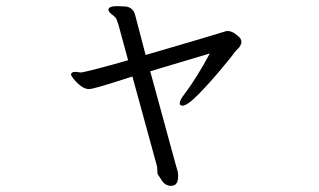

<svg xmlns="http://www.w3.org/2000/svg" viewBox="-20 -541 1040 625"><path d="M270 -251Q257 -251 243.5 -261Q230 -271 220.5 -283Q211 -295 211 -299L213 -303Q216 -307 225 -307Q230 -307 235 -306Q240 -305 243 -305Q249 -305 297.5 -317.5Q346 -330 397 -345L366 -459Q359 -481 357 -483Q352 -488 342.5 -495.5Q333 -503 333 -509Q333 -521 361 -521L387 -520Q415 -518 421 -488L454 -362Q667 -424 714 -439Q716 -440 721 -440Q733 -440 745 -431.5Q757 -423 763 -415Q766 -409 766 -404Q766 -397 758 -386Q748 -376 748 -376Q739 -363 702 -318.5Q665 -274 627.5 -235.5Q590 -197 574 -197Q565 -197 565 -205Q565 -215 580 -234Q622 -290 663 -367L469 -309Q486 -247 552 -5Q555 4 556 8.5Q557 13 558 15Q560 25 560 32Q560 54 549 61Q543 64 537 64Q518 64 506.5 46Q495 28 494 27Q492 24 492 13.5Q492 3 491 0L411 -292Q337 -268 307 -259.5Q277 -251 270 -251Z"/></svg>

Font: Iansui
Style: Regular
Weight: 400
Designer: But Ko / Fontworks Inc.
Foundry: zi-hi.com / Fontworks Inc.
Version: Version 1.002